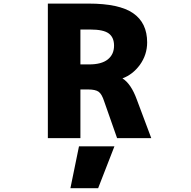

<svg xmlns="http://www.w3.org/2000/svg" viewBox="-20 -752 1040 1048"><path d="M418.9 -263.7V2H241.2V-732.4H463.9Q630.9 -732.4 707 -679.7Q783.2 -627 783.2 -520.5Q783.2 -453.1 743.2 -397.5Q704.1 -344.7 648.4 -324.2Q695.3 -294.9 726.6 -209L805.7 2H619.1L548.8 -198.2Q536.1 -238.3 518.6 -251Q501 -263.7 460.9 -263.7ZM364.3 275.4 411.1 46.9H604.5L515.6 275.4ZM473.6 -590.8H418.9V-400.4H466.8Q534.2 -400.4 568.4 -427.7Q602.5 -455.1 602.5 -502.9Q602.5 -547.9 573.7 -569.3Q544.9 -590.8 473.6 -590.8Z"/></svg>

Font: GenEi Gothic M Heavy
Style: Regular
Weight: 800
Designer: o_tamon (Modified); [Source Han Sans]
Ryoko NISHIZUKA  (kana & ideographs); Paul D. Hunt (Latin, Greek & Cyrillic); Wenl
Version: Version 1.1a;Original Version 1.004